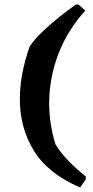

<svg xmlns="http://www.w3.org/2000/svg" viewBox="-20 -710 412 851"><path d="M335 121Q193 60 130.5 -41.5Q68 -143 68 -270Q68 -326 79 -384.5Q90 -443 111 -503Q131 -534 167.5 -569Q204 -604 244.5 -636Q285 -668 316 -690H328L358 -663Q278 -575 238 -469Q198 -363 198 -253Q198 -159 226 -70Q249 -32 285 4.5Q321 41 360 72V85Z"/></svg>

Font: Labrada
Style: Bold
Weight: 700
Designer: Mercedes Jáuregui
Foundry: Omnibus-Type Team
Version: Version 1.000; ttfautohint (v1.8.4.7-5d5b)